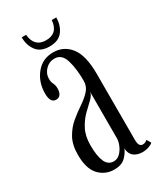

<svg xmlns="http://www.w3.org/2000/svg" viewBox="-170 -707 656 780"><g transform="rotate(-30 158.5 -317.0)"><path d="M127.5 10Q85.5 10 57 -20.2Q28.5 -50.5 28.5 -115.5Q28.5 -162.5 45.8 -193.5Q63 -224.5 88.5 -245.8Q114 -267 139.5 -284Q165 -301 182.2 -319.8Q199.5 -338.5 199.5 -365Q199.5 -422.5 187.2 -462.5Q175 -502.5 141 -502.5Q116 -502.5 98.5 -484.2Q81 -466 81 -443Q81 -426 86.5 -416.5Q92 -407 92 -390.5Q92 -374.5 85.2 -364.2Q78.5 -354 64.5 -354Q37.5 -354 37.5 -398.5Q37.5 -451 68 -489Q98.5 -527 149 -527Q199 -527 229.2 -487.8Q259.5 -448.5 259.5 -362.5V-54.5Q259.5 -34.5 264.8 -27.5Q270 -20.5 278.5 -20.5Q285.5 -20.5 291.2 -23.5Q297 -26.5 300 -29.5L311.5 -10Q306 -4 292.5 1Q279 6 261.5 6Q237.5 6 221.8 -6.5Q206 -19 205 -44.5Q200.5 -29.5 182.2 -9.8Q164 10 127.5 10ZM142.5 -20Q159.5 -20 172.2 -32.8Q185 -45.5 192.2 -63Q199.5 -80.5 199.5 -95V-313Q198 -298.5 181.8 -283.2Q165.5 -268 144.5 -247.5Q123.5 -227 107.8 -197Q92 -167 92 -123.5Q92 -74 103.8 -47Q115.5 -20 142.5 -20ZM150 -554.5Q108 -554.5 88.8 -580.5Q69.5 -606.5 69.5 -643.5H90Q95.5 -583.5 150 -583.5Q205.5 -583.5 210.5 -643.5H231.5Q231.5 -606.5 212 -580.5Q192.5 -554.5 150 -554.5Z"/></g></svg>

Font: Imbue 50pt Light
Style: Regular
Weight: 300
Designer: Tyler Finck
Foundry: Etcetera Type Company
Version: Version 1.102; ttfautohint (v1.8.3)